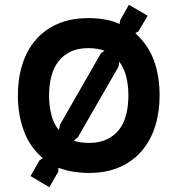

<svg xmlns="http://www.w3.org/2000/svg" viewBox="-20 -716 745 806"><path d="M650 -315Q650 -246 631.5 -186.5Q613 -127 576 -83.5Q539 -40 483.5 -15Q428 10 354 10Q320 10 286 4.5Q252 -1 225 -12V4L187 70L108 23L146 -43L160 -52Q106 -97 80.5 -165.5Q55 -234 55 -315Q55 -385 73.5 -444.5Q92 -504 129 -547.5Q166 -591 221.5 -615.5Q277 -640 352 -640Q387 -640 421.5 -634Q456 -628 482 -615L484 -630L521 -696L600 -650L561 -584L548 -577Q604 -525 627 -460Q650 -395 650 -315ZM519 -315Q519 -356 510.5 -392Q502 -428 481 -457L478 -437L307 -140L290 -126Q301 -121 319 -118.5Q337 -116 353 -116Q396 -116 427.5 -130.5Q459 -145 479.5 -171Q500 -197 509.5 -234Q519 -271 519 -315ZM419 -503Q406 -508 387.5 -511Q369 -514 352 -514Q308 -514 277 -499.5Q246 -485 225.5 -458.5Q205 -432 195.5 -395.5Q186 -359 186 -315Q186 -273 195.5 -234.5Q205 -196 227 -170L232 -193L404 -493Z"/></svg>

Font: TypoPRO Sinkin Sans
Style: 600 SemiBold
Weight: 600
Designer: Keith Bates
Foundry: K-Type
Version: Sinkin Sans (version 1.0)  by Keith Bates   •   © 2014   www